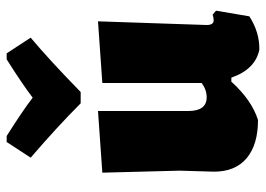

<svg xmlns="http://www.w3.org/2000/svg" viewBox="-131 -657 798 576"><g transform="rotate(-90 268.0 -369.0)"><path d="M396 -748 443 -676Q374 -618 280 -526H246Q176 -596 83 -676L130 -748H148Q224 -700 263 -670Q302 -700 378 -748ZM196 6Q122 6 81.5 -28Q41 -62 41 -126L44 -229L38 -461L223 -474V-203Q223 -148 264 -148Q287 -148 307 -163V-461L492 -474L481 -148Q481 -127 495 -127Q502 -127 512 -130L524 -120L507 -20Q459 11 407 10Q348 -2 323 -74H311Q256 -13 196 6Z"/></g></svg>

Font: Alegreya Sans SC Black
Style: Regular
Weight: 900
Designer: Juan Pablo del Peral
Foundry: Huerta Tipografica
Version: Version 2.007